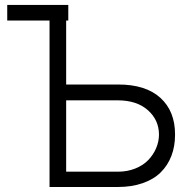

<svg xmlns="http://www.w3.org/2000/svg" viewBox="-20 -747 731 767"><path d="M252.8 -727.3V-665.1H244.3V-409.4H450.6Q561.8 -409.8 620.7 -356.2Q679.7 -302.6 679.3 -208.8Q679.3 -162.6 664.8 -124.5Q650.2 -86.3 622 -58.4Q593.8 -30.5 549.9 -15.3Q506 0 450.6 0H177.9V-665.1H8.9V-727.3ZM244.3 -346.2V-61.1H450.6Q489 -61.1 520.6 -73.9Q552.2 -86.6 572.4 -107.8Q592.7 -128.9 603.9 -155.4Q615.1 -181.8 615.1 -210.2Q614.7 -267.8 570.8 -306.8Q527 -345.9 450.6 -346.2Z"/></svg>

Font: Inter Light BETA
Style: Regular
Weight: 300
Designer: Rasmus Andersson
Foundry: rsms
Version: Version 3.011;git-f93a4a705